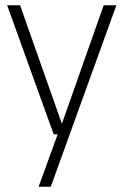

<svg xmlns="http://www.w3.org/2000/svg" viewBox="-20 -508 467 726"><path d="M420 -488 172 198H126L198 0H183L7 -488H56L214 -40L372 -488Z"/></svg>

Font: KaputaLibre
Style: Regular
Weight: 400
Designer: Multiple designers
Foundry: Textual
Version: Version 2.900